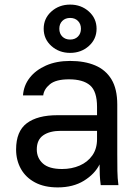

<svg xmlns="http://www.w3.org/2000/svg" viewBox="-20 -805 605 835"><path d="M231 10Q173 10 132.5 -11.5Q92 -33 71 -70.5Q50 -108 50 -155Q50 -234 96.5 -269Q143 -304 230 -304H402V-340Q402 -408 371.5 -434Q341 -460 280 -460Q223 -460 197 -438.5Q171 -417 168 -390H80Q83 -433 109 -466.5Q135 -500 180 -520Q225 -540 285 -540Q348 -540 394 -520.5Q440 -501 465 -459.5Q490 -418 490 -350V-135Q490 -93 490.5 -61.5Q491 -30 495 0H418Q415 -23 414 -43.5Q413 -64 413 -90Q392 -48 345 -19Q298 10 231 10ZM250 -70Q292 -70 326.5 -85Q361 -100 381.5 -129Q402 -158 402 -200V-236H245Q196 -236 168 -216.5Q140 -197 140 -155Q140 -118 166.5 -94Q193 -70 250 -70ZM285 -575Q237 -575 203.5 -605Q170 -635 170 -680Q170 -725 203.5 -755Q237 -785 285 -785Q333 -785 366.5 -755Q400 -725 400 -680Q400 -635 366.5 -605Q333 -575 285 -575ZM285 -633Q306 -633 319 -646Q332 -659 332 -680Q332 -701 319 -714Q306 -727 285 -727Q264 -727 251 -714Q238 -701 238 -680Q238 -659 251 -646Q264 -633 285 -633Z"/></svg>

Font: Golos Text
Style: Regular
Weight: 400
Designer: A.Korolkova, Vitaly Kuzmin
Foundry: ParaType Ltd
Version: Version 2.004